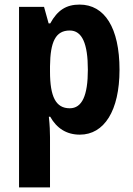

<svg xmlns="http://www.w3.org/2000/svg" viewBox="-20 -577 580 837"><path d="M327 -557C269 -557 231 -533 199 -475H192L172 -547H63V240H198V21C198 -1 197 -31 193 -68H199C227 -18 270 10 328 10C434 10 501 -94 501 -273C501 -456 436 -557 327 -557ZM284 -444C338 -444 363 -387 363 -273C363 -161 338 -105 284 -105C223 -105 198 -156 198 -265V-288C199 -396 223 -444 284 -444Z"/></svg>

Font: Noto Sans Devanagari UI Condensed
Style: Bold
Weight: 700
Width: 3
Designer: Jelle Bosma - Monotype Design Team
Foundry: Monotype Imaging Inc.
Version: Version 2.004